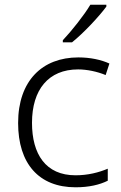

<svg xmlns="http://www.w3.org/2000/svg" viewBox="-20 -786 516 816"><path d="M432 -758V-766H364C338 -722 284 -654 247 -615V-606H286C336 -646 402 -717 432 -758ZM301 10C359 10 404 -1 438 -18V-69C400 -53 354 -41 301 -41C174 -41 116 -131 116 -264C116 -405 186 -491 312 -491C349 -491 393 -482 429 -467L445 -516C410 -532 364 -542 313 -542C160 -542 57 -443 57 -263C57 -91 145 10 301 10Z"/></svg>

Font: Noto Sans Malayalam Light
Style: Regular
Weight: 300
Designer: Jelle Bosma - Monotype Design Team
Foundry: Monotype Imaging Inc.
Version: Version 2.104